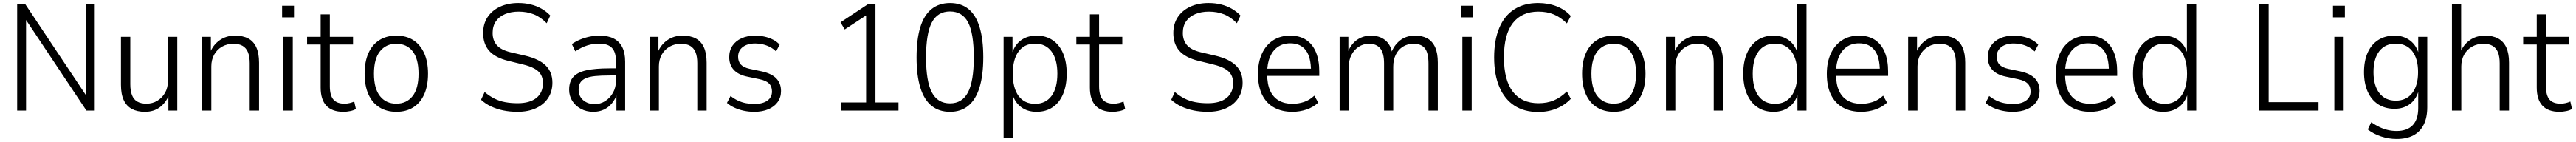

<svg xmlns="http://www.w3.org/2000/svg" viewBox="-20 -733 17106 941"><path d="M94 0V-705H148L564 -82H550V-705H609V0H554L138 -623H153V0Z M942 8Q891 8 855.5 -11Q820 -30 801.5 -69.5Q783 -109 783 -171V-489H845V-175Q845 -131 856.5 -102Q868 -73 892 -59.5Q916 -46 952 -46Q993 -46 1025 -65.5Q1057 -85 1076 -118.5Q1095 -152 1095 -196V-489H1157V0H1098V-104H1102Q1082 -53 1041.5 -22.5Q1001 8 942 8Z M1321 0V-489H1380V-385H1375Q1395 -436 1438.5 -466.5Q1482 -497 1540 -497Q1592 -497 1627.5 -478.5Q1663 -460 1681.5 -420Q1700 -380 1700 -318V0H1638V-314Q1638 -358 1626.5 -386.5Q1615 -415 1591 -429Q1567 -443 1530 -443Q1488 -443 1454.5 -424Q1421 -405 1402 -371Q1383 -337 1383 -293V0Z M1853 -618V-695H1932V-618ZM1862 0V-489H1924V0Z M2260 8Q2185 8 2147 -32.5Q2109 -73 2109 -153V-438H2019V-489H2109V-638H2170V-489H2324V-438H2170V-162Q2170 -101 2193.5 -73.5Q2217 -46 2267 -46Q2285 -46 2301.5 -50Q2318 -54 2332 -60L2343 -11Q2330 -2 2306 3Q2282 8 2260 8Z M2612 8Q2547 8 2499.5 -21.5Q2452 -51 2426.5 -107.5Q2401 -164 2401 -245Q2401 -325 2426.5 -381.5Q2452 -438 2499.5 -467.5Q2547 -497 2611 -497Q2677 -497 2723.5 -467.5Q2770 -438 2796 -381.5Q2822 -325 2822 -245Q2822 -164 2796.5 -107.5Q2771 -51 2724 -21.5Q2677 8 2612 8ZM2611 -46Q2680 -46 2719.5 -96Q2759 -146 2759 -245Q2759 -343 2720 -393Q2681 -443 2611 -443Q2543 -443 2503 -393Q2463 -343 2463 -245Q2463 -146 2503 -96Q2543 -46 2611 -46Z M3416 8Q3367 8 3322.5 -1Q3278 -10 3240 -28Q3202 -46 3174 -72L3198 -123Q3229 -97 3262.5 -80Q3296 -63 3334.5 -56Q3373 -49 3417 -49Q3498 -49 3541.5 -84Q3585 -119 3585 -182Q3585 -216 3571 -239.5Q3557 -263 3527.5 -279Q3498 -295 3452 -306L3354 -330Q3268 -351 3228 -396.5Q3188 -442 3188 -514Q3188 -575 3217.5 -619.5Q3247 -664 3300 -688.5Q3353 -713 3422 -713Q3466 -713 3504.5 -703.5Q3543 -694 3575.5 -675.5Q3608 -657 3634 -630L3610 -579Q3570 -620 3524.5 -638Q3479 -656 3424 -656Q3373 -656 3333.5 -639.5Q3294 -623 3272.5 -591.5Q3251 -560 3251 -515Q3251 -465 3279 -433.5Q3307 -402 3369 -387L3468 -364Q3560 -342 3604 -298.5Q3648 -255 3648 -185Q3648 -127 3619.5 -83.5Q3591 -40 3539 -16Q3487 8 3416 8Z M3920 8Q3873 8 3836.5 -12Q3800 -32 3779.5 -65Q3759 -98 3759 -138Q3759 -192 3786.5 -223Q3814 -254 3873 -267Q3932 -280 4027 -280H4082V-233H4031Q3972 -233 3932 -229Q3892 -225 3868 -214Q3844 -203 3833 -185Q3822 -167 3822 -140Q3822 -95 3852.5 -69Q3883 -43 3929 -43Q3967 -43 3999 -63.5Q4031 -84 4050.5 -119Q4070 -154 4070 -198V-327Q4070 -388 4043 -416Q4016 -444 3958 -444Q3918 -444 3879.5 -432Q3841 -420 3800 -393L3777 -441Q3803 -459 3833.5 -471.5Q3864 -484 3896.5 -490.5Q3929 -497 3961 -497Q4016 -497 4053.5 -478.5Q4091 -460 4111 -422Q4131 -384 4131 -324V0H4073V-111H4077Q4066 -77 4044 -49.5Q4022 -22 3990.5 -7Q3959 8 3920 8Z M4293 0V-489H4352V-385H4347Q4367 -436 4410.5 -466.5Q4454 -497 4512 -497Q4564 -497 4599.5 -478.5Q4635 -460 4653.5 -420Q4672 -380 4672 -318V0H4610V-314Q4610 -358 4598.5 -386.5Q4587 -415 4563 -429Q4539 -443 4502 -443Q4460 -443 4426.5 -424Q4393 -405 4374 -371Q4355 -337 4355 -293V0Z M4988 8Q4953 8 4919.5 1Q4886 -6 4857.5 -19Q4829 -32 4807 -51L4831 -97Q4855 -78 4881 -66Q4907 -54 4934.5 -49Q4962 -44 4989 -44Q5044 -44 5075 -66Q5106 -88 5106 -127Q5106 -160 5086.5 -179.5Q5067 -199 5024 -208L4943 -225Q4883 -237 4852.5 -270Q4822 -303 4822 -354Q4822 -398 4843.5 -430Q4865 -462 4904 -479.5Q4943 -497 4995 -497Q5025 -497 5055.5 -490.5Q5086 -484 5112.5 -470.5Q5139 -457 5157 -437L5133 -392Q5114 -411 5091 -422.5Q5068 -434 5043.5 -439.5Q5019 -445 4995 -445Q4943 -445 4912 -421.5Q4881 -398 4881 -357Q4881 -325 4899 -305.5Q4917 -286 4957 -277L5038 -260Q5103 -246 5134.5 -213.5Q5166 -181 5166 -130Q5166 -88 5144 -57Q5122 -26 5082 -9Q5042 8 4988 8Z M5566 0V-54H5731V-654L5762 -651L5589 -538L5561 -585L5743 -705H5793V-54H5946V0Z M6288 8Q6215 8 6165.5 -32Q6116 -72 6091 -152.5Q6066 -233 6066 -352Q6066 -472 6090.5 -552Q6115 -632 6165 -672.5Q6215 -713 6288 -713Q6362 -713 6411 -673Q6460 -633 6484.5 -553Q6509 -473 6509 -354Q6509 -234 6484 -153.5Q6459 -73 6410 -32.5Q6361 8 6288 8ZM6288 -48Q6369 -48 6407.5 -121Q6446 -194 6446 -353Q6446 -513 6408 -585Q6370 -657 6288 -657Q6206 -657 6167.5 -584.5Q6129 -512 6129 -353Q6129 -194 6167.5 -121Q6206 -48 6288 -48Z M6644 180V-489H6703V-375H6699Q6716 -434 6758.5 -465.5Q6801 -497 6863 -497Q6925 -497 6970 -466.5Q7015 -436 7039 -379.5Q7063 -323 7063 -245Q7063 -167 7039 -110Q7015 -53 6970 -22.5Q6925 8 6863 8Q6802 8 6760 -23.5Q6718 -55 6701 -113H6706V180ZM6853 -45Q6923 -45 6962 -97Q7001 -149 7001 -245Q7001 -340 6962 -392Q6923 -444 6853 -444Q6782 -444 6743.5 -392Q6705 -340 6705 -245Q6705 -149 6743.5 -97Q6782 -45 6853 -45Z M7368 8Q7293 8 7255 -32.5Q7217 -73 7217 -153V-438H7127V-489H7217V-638H7278V-489H7432V-438H7278V-162Q7278 -101 7301.5 -73.5Q7325 -46 7375 -46Q7393 -46 7409.5 -50Q7426 -54 7440 -60L7451 -11Q7438 -2 7414 3Q7390 8 7368 8Z M7999 8Q7950 8 7905.5 -1Q7861 -10 7823 -28Q7785 -46 7757 -72L7781 -123Q7812 -97 7845.5 -80Q7879 -63 7917.5 -56Q7956 -49 8000 -49Q8081 -49 8124.5 -84Q8168 -119 8168 -182Q8168 -216 8154 -239.5Q8140 -263 8110.5 -279Q8081 -295 8035 -306L7937 -330Q7851 -351 7811 -396.5Q7771 -442 7771 -514Q7771 -575 7800.5 -619.5Q7830 -664 7883 -688.5Q7936 -713 8005 -713Q8049 -713 8087.5 -703.5Q8126 -694 8158.5 -675.5Q8191 -657 8217 -630L8193 -579Q8153 -620 8107.5 -638Q8062 -656 8007 -656Q7956 -656 7916.5 -639.5Q7877 -623 7855.5 -591.5Q7834 -560 7834 -515Q7834 -465 7862 -433.5Q7890 -402 7952 -387L8051 -364Q8143 -342 8187 -298.5Q8231 -255 8231 -185Q8231 -127 8202.5 -83.5Q8174 -40 8122 -16Q8070 8 7999 8Z M8562 8Q8492 8 8440.5 -20Q8389 -48 8361 -104Q8333 -160 8333 -244Q8333 -320 8359 -377Q8385 -434 8433 -465.5Q8481 -497 8547 -497Q8610 -497 8653 -468.5Q8696 -440 8718 -386.5Q8740 -333 8740 -258V-230H8378V-278H8702L8685 -261Q8685 -355 8650 -400.5Q8615 -446 8547 -446Q8500 -446 8466 -423Q8432 -400 8413 -356.5Q8394 -313 8394 -251V-242Q8394 -175 8414 -131.5Q8434 -88 8472 -66.5Q8510 -45 8562 -45Q8600 -45 8637.5 -57Q8675 -69 8707 -99L8733 -53Q8700 -22 8654.5 -7Q8609 8 8562 8Z M8875 0V-489H8933V-385H8929Q8940 -417 8961.5 -442.5Q8983 -468 9014 -482.5Q9045 -497 9082 -497Q9139 -497 9176 -468Q9213 -439 9223 -385H9219Q9236 -433 9276 -465Q9316 -497 9377 -497Q9424 -497 9457.5 -478.5Q9491 -460 9509 -420.5Q9527 -381 9527 -318V0H9465V-312Q9465 -383 9441 -413Q9417 -443 9366 -443Q9326 -443 9295.5 -424Q9265 -405 9248 -371Q9231 -337 9231 -291V0H9170V-312Q9170 -382 9144.5 -412.5Q9119 -443 9072 -443Q9032 -443 9001.5 -423Q8971 -403 8953.5 -369Q8936 -335 8936 -293V0Z M9681 -618V-695H9760V-618ZM9690 0V-489H9752V0Z M10193 9Q10100 9 10035 -33.5Q9970 -76 9935.5 -157Q9901 -238 9901 -353Q9901 -467 9935 -548Q9969 -629 10034.5 -671Q10100 -713 10193 -713Q10260 -713 10315.5 -691.5Q10371 -670 10410 -627L10384 -578Q10342 -619 10297 -637.5Q10252 -656 10195 -656Q10084 -656 10025 -580Q9966 -504 9966 -353Q9966 -202 10025 -125.5Q10084 -49 10196 -49Q10252 -49 10297 -67.5Q10342 -86 10384 -127L10410 -78Q10370 -36 10315 -13.5Q10260 9 10193 9Z M10696 8Q10631 8 10583.5 -21.5Q10536 -51 10510.5 -107.5Q10485 -164 10485 -245Q10485 -325 10510.5 -381.5Q10536 -438 10583.5 -467.5Q10631 -497 10695 -497Q10761 -497 10807.5 -467.5Q10854 -438 10880 -381.5Q10906 -325 10906 -245Q10906 -164 10880.5 -107.5Q10855 -51 10808 -21.5Q10761 8 10696 8ZM10695 -46Q10764 -46 10803.5 -96Q10843 -146 10843 -245Q10843 -343 10804 -393Q10765 -443 10695 -443Q10627 -443 10587 -393Q10547 -343 10547 -245Q10547 -146 10587 -96Q10627 -46 10695 -46Z M11042 0V-489H11101V-385H11096Q11116 -436 11159.5 -466.5Q11203 -497 11261 -497Q11313 -497 11348.5 -478.5Q11384 -460 11402.5 -420Q11421 -380 11421 -318V0H11359V-314Q11359 -358 11347.5 -386.5Q11336 -415 11312 -429Q11288 -443 11251 -443Q11209 -443 11175.5 -424Q11142 -405 11123 -371Q11104 -337 11104 -293V0Z M11756 8Q11694 8 11649 -22.5Q11604 -53 11579.5 -110Q11555 -167 11555 -245Q11555 -323 11579.5 -379.5Q11604 -436 11649 -466.5Q11694 -497 11755 -497Q11817 -497 11859 -465.5Q11901 -434 11917 -376H11913V-705H11975V0H11915V-114H11919Q11902 -55 11859.5 -23.5Q11817 8 11756 8ZM11766 -45Q11836 -45 11875 -97Q11914 -149 11914 -244Q11914 -340 11875 -392Q11836 -444 11766 -444Q11695 -444 11656.5 -392Q11618 -340 11618 -244Q11618 -149 11656.5 -97Q11695 -45 11766 -45Z M12339 8Q12269 8 12217.5 -20Q12166 -48 12138 -104Q12110 -160 12110 -244Q12110 -320 12136 -377Q12162 -434 12210 -465.5Q12258 -497 12324 -497Q12387 -497 12430 -468.5Q12473 -440 12495 -386.5Q12517 -333 12517 -258V-230H12155V-278H12479L12462 -261Q12462 -355 12427 -400.5Q12392 -446 12324 -446Q12277 -446 12243 -423Q12209 -400 12190 -356.5Q12171 -313 12171 -251V-242Q12171 -175 12191 -131.5Q12211 -88 12249 -66.5Q12287 -45 12339 -45Q12377 -45 12414.5 -57Q12452 -69 12484 -99L12510 -53Q12477 -22 12431.5 -7Q12386 8 12339 8Z M12650 0V-489H12709V-385H12704Q12724 -436 12767.5 -466.5Q12811 -497 12869 -497Q12921 -497 12956.5 -478.5Q12992 -460 13010.5 -420Q13029 -380 13029 -318V0H12967V-314Q12967 -358 12955.5 -386.5Q12944 -415 12920 -429Q12896 -443 12859 -443Q12817 -443 12783.5 -424Q12750 -405 12731 -371Q12712 -337 12712 -293V0Z M13345 8Q13310 8 13276.5 1Q13243 -6 13214.5 -19Q13186 -32 13164 -51L13188 -97Q13212 -78 13238 -66Q13264 -54 13291.5 -49Q13319 -44 13346 -44Q13401 -44 13432 -66Q13463 -88 13463 -127Q13463 -160 13443.5 -179.5Q13424 -199 13381 -208L13300 -225Q13240 -237 13209.5 -270Q13179 -303 13179 -354Q13179 -398 13200.5 -430Q13222 -462 13261 -479.5Q13300 -497 13352 -497Q13382 -497 13412.5 -490.5Q13443 -484 13469.5 -470.5Q13496 -457 13514 -437L13490 -392Q13471 -411 13448 -422.5Q13425 -434 13400.5 -439.5Q13376 -445 13352 -445Q13300 -445 13269 -421.5Q13238 -398 13238 -357Q13238 -325 13256 -305.5Q13274 -286 13314 -277L13395 -260Q13460 -246 13491.5 -213.5Q13523 -181 13523 -130Q13523 -88 13501 -57Q13479 -26 13439 -9Q13399 8 13345 8Z M13860 8Q13790 8 13738.5 -20Q13687 -48 13659 -104Q13631 -160 13631 -244Q13631 -320 13657 -377Q13683 -434 13731 -465.5Q13779 -497 13845 -497Q13908 -497 13951 -468.5Q13994 -440 14016 -386.5Q14038 -333 14038 -258V-230H13676V-278H14000L13983 -261Q13983 -355 13948 -400.5Q13913 -446 13845 -446Q13798 -446 13764 -423Q13730 -400 13711 -356.5Q13692 -313 13692 -251V-242Q13692 -175 13712 -131.5Q13732 -88 13770 -66.5Q13808 -45 13860 -45Q13898 -45 13935.5 -57Q13973 -69 14005 -99L14031 -53Q13998 -22 13952.5 -7Q13907 8 13860 8Z M14344 8Q14282 8 14237 -22.5Q14192 -53 14167.5 -110Q14143 -167 14143 -245Q14143 -323 14167.5 -379.5Q14192 -436 14237 -466.5Q14282 -497 14343 -497Q14405 -497 14447 -465.5Q14489 -434 14505 -376H14501V-705H14563V0H14503V-114H14507Q14490 -55 14447.5 -23.5Q14405 8 14344 8ZM14354 -45Q14424 -45 14463 -97Q14502 -149 14502 -244Q14502 -340 14463 -392Q14424 -444 14354 -444Q14283 -444 14244.5 -392Q14206 -340 14206 -244Q14206 -149 14244.5 -97Q14283 -45 14354 -45Z M14982 0V-705H15044V-56H15375V0Z M15471 -618V-695H15550V-618ZM15480 0V-489H15542V0Z M15894 188Q15841 188 15791 171.5Q15741 155 15702 125L15725 77Q15753 96 15780 109Q15807 122 15835.5 128.5Q15864 135 15893 135Q15964 135 16000.5 96.5Q16037 58 16037 -17V-134H16040Q16025 -76 15982.5 -44Q15940 -12 15880 -12Q15817 -12 15771.5 -41.5Q15726 -71 15701.5 -125.5Q15677 -180 15677 -255Q15677 -330 15701.5 -384.5Q15726 -439 15771.5 -468Q15817 -497 15880 -497Q15940 -497 15983 -464.5Q16026 -432 16041 -374H16037V-489H16097V-22Q16097 46 16073.5 93Q16050 140 16005 164Q15960 188 15894 188ZM15888 -66Q15958 -66 15997 -116Q16036 -166 16036 -255Q16036 -345 15997 -394.5Q15958 -444 15888 -444Q15818 -444 15779 -394.5Q15740 -345 15740 -255Q15740 -166 15779 -116Q15818 -66 15888 -66Z M16261 0V-705H16322V-386H16317Q16336 -436 16379 -466.5Q16422 -497 16480 -497Q16532 -497 16567.5 -478Q16603 -459 16621.5 -419.5Q16640 -380 16640 -318V0H16578V-314Q16578 -358 16566.5 -386.5Q16555 -415 16531 -429Q16507 -443 16470 -443Q16428 -443 16394.5 -424Q16361 -405 16342 -371Q16323 -337 16323 -293V0Z M16975 8Q16900 8 16862 -32.5Q16824 -73 16824 -153V-438H16734V-489H16824V-638H16885V-489H17039V-438H16885V-162Q16885 -101 16908.5 -73.5Q16932 -46 16982 -46Q17000 -46 17016.5 -50Q17033 -54 17047 -60L17058 -11Q17045 -2 17021 3Q16997 8 16975 8Z"/></svg>

Font: Nunito Sans 10pt SemiCondensed Light
Style: Regular
Weight: 300
Width: 4
Designer: Vernon Adams
Foundry: Vernon Adams
Version: Version 3.101;gftools[0.9.27]